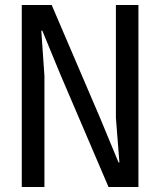

<svg xmlns="http://www.w3.org/2000/svg" viewBox="-20 -747 640 767"><path d="M157.5 0H67V-727H186.5L381 -273L453.5 -98H457L443 -276V-727H533V0H413.5L220.5 -451L149 -624.5H145L157.5 -443.5Z"/></svg>

Font: SplineSansMono30
Style: Regular
Weight: 400
Designer: Eben Sorkin, Mirko Velimirovic
Foundry: Sorkin Type
Version: Version 1.000